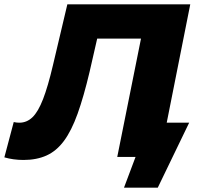

<svg xmlns="http://www.w3.org/2000/svg" viewBox="-60 -720 913 881"><path d="M509 141 562 0H478L587 -543H386L351 -390Q324 -276 296 -198Q268 -120 233.5 -73.5Q199 -27 153.5 -6.5Q108 14 48 14Q1 14 -40 2L3 -160Q15 -157 29 -157Q63 -157 89 -182Q115 -207 137.5 -265Q160 -323 183 -421L249 -700H813L705 -157H808L664 141Z"/></svg>

Font: Montserrat ExtraBold
Style: Italic
Weight: 800
Italic angle: -11.3°
Designer: Julieta Ulanovsky
Foundry: Julieta Ulanovsky
Version: Version 9.000; ttfautohint (v1.8.4.7-5d5b)